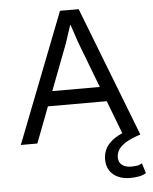

<svg xmlns="http://www.w3.org/2000/svg" viewBox="-59 -709 777 973"><g transform="rotate(-5 330.0 -222.5)"><path d="M26 0 283 -660H378L634 0H549L361 -492L330 -584H328L299 -495L110 0ZM152 -183V-258H505V-183ZM564 215Q528 215 501.5 202.5Q475 190 460 167Q445 144 445 111Q445 61 479.5 26.5Q514 -8 588 -31L634 0Q584 16 557 33.5Q530 51 520 69Q510 87 510 106Q510 131 527.5 144.5Q545 158 574 158Q587 158 602 156Q617 154 629 146L645 197Q631 207 608.5 211Q586 215 564 215Z"/></g></svg>

Font: Work Sans
Style: Regular
Weight: 400
Designer: Wei Huang
Foundry: Wei Huang
Version: Version 2.006; ttfautohint (v1.8.1.43-b0c9)